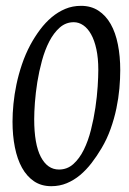

<svg xmlns="http://www.w3.org/2000/svg" viewBox="-20 -623 442 658"><path d="M316.9 -383.8Q316.9 -423.8 310.3 -454.3Q303.7 -484.9 292.2 -505.4Q280.8 -525.9 265.4 -536.4Q250 -546.9 232.9 -546.9Q205.6 -546.9 184.8 -528.6Q164.1 -510.3 148.9 -481Q133.8 -451.7 123.8 -415Q113.8 -378.4 107.9 -341.6Q102.1 -304.7 99.6 -271.2Q97.2 -237.8 97.2 -214.8Q97.2 -128.9 119.9 -85.4Q142.6 -42 182.1 -42Q210.4 -42 231.4 -60.8Q252.4 -79.6 267.3 -109.9Q282.2 -140.1 291.7 -178Q301.3 -215.8 306.9 -253.9Q312.5 -292 314.7 -326.2Q316.9 -360.4 316.9 -383.8ZM392.1 -382.8Q392.1 -353.5 389.2 -320.1Q386.2 -286.6 378.9 -251.5Q371.6 -216.3 359.1 -181.4Q346.7 -146.5 328.1 -115.2Q312 -87.9 293.7 -64.2Q275.4 -40.5 254.4 -22.9Q233.4 -5.4 208.7 4.9Q184.1 15.1 155.8 15.1Q121.6 15.1 96.7 -1.7Q71.8 -18.6 55.4 -48.1Q39.1 -77.6 31 -118.2Q22.9 -158.7 22.9 -206.1Q22.9 -234.4 26.1 -267.1Q29.3 -299.8 36.4 -333.7Q43.5 -367.7 55.2 -402.3Q66.9 -437 84 -469.2Q99.1 -497.1 117.4 -521.5Q135.7 -545.9 157.2 -564Q178.7 -582 203.6 -592.5Q228.5 -603 257.8 -603Q292 -603 317.4 -586.4Q342.8 -569.8 359.4 -540.5Q376 -511.2 384 -470.7Q392.1 -430.2 392.1 -382.8Z"/></svg>

Font: Gentium Plus Eur
Style: Italic
Weight: 400
Italic angle: -8°
Designer: J. Victor Gaultney, Annie Olsen, Iska Routamaa, Becca Hirsbrunner
Foundry: SIL International
Version: Version 5.000